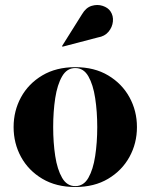

<svg xmlns="http://www.w3.org/2000/svg" viewBox="-20 -739 602 769"><path d="M372 -589 230.5 -552 228.5 -554.5 308.5 -682Q324 -708.5 347 -715.5Q370 -722.5 391.2 -715.5Q412.5 -708.5 422.5 -693.5Q434.5 -675.5 432.2 -653Q430 -630.5 414.8 -612Q399.5 -593.5 372 -589ZM34.5 -230Q34.5 -295 64.2 -349.5Q94 -404 149.5 -437Q205 -470 281.5 -470Q358 -470 413.2 -437Q468.5 -404 498.5 -349.5Q528.5 -295 528.5 -230Q528.5 -165 498.5 -110.5Q468.5 -56 413.2 -23Q358 10 281.5 10Q205 10 149.5 -23Q94 -56 64.2 -110.5Q34.5 -165 34.5 -230ZM193 -230Q193 -168 201.2 -114Q209.5 -60 228.8 -26.8Q248 6.5 281.5 6.5Q315 6.5 334 -26.8Q353 -60 361.2 -114Q369.5 -168 369.5 -230Q369.5 -292 361.2 -346Q353 -400 334 -433.2Q315 -466.5 281.5 -466.5Q248 -466.5 228.8 -433.2Q209.5 -400 201.2 -346Q193 -292 193 -230Z"/></svg>

Font: Bodoni* 48
Style: Bold
Weight: 700
Version: Version 2.2